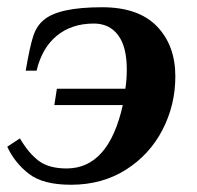

<svg xmlns="http://www.w3.org/2000/svg" viewBox="-20 -500 544 530"><path d="M0 -95 35 -118Q59 -77 87 -56Q115 -35 164 -35Q280 -35 319 -210H130L137 -255H326Q330 -280 330 -308Q330 -371 306 -403Q282 -435 239 -435Q178 -435 137 -401.5Q96 -368 81 -305H51Q62 -370 71.5 -399.5Q81 -429 101 -445Q142 -480 262 -480Q362 -480 413 -427.5Q464 -375 464 -289Q464 -210 428.5 -141.5Q393 -73 327.5 -31.5Q262 10 176 10Q99 10 60 -20Q21 -50 0 -95Z"/></svg>

Font: Philosopher
Style: Bold Italic
Weight: 700
Italic angle: -10°
Designer: Jovanny Lemonad
Foundry: Jovanny Lemonad
Version: Version 2.000